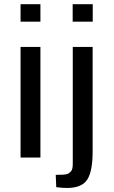

<svg xmlns="http://www.w3.org/2000/svg" viewBox="-20 -763 552 930"><path d="M79.6 0ZM175.8 0H79.6V-535.6H175.8ZM175.8 -742.7V-658.2H79.6V-742.7ZM428.7 -535.6V-29.8Q428.7 67.9 402.1 107.7Q375.5 147.5 304.2 147.5Q282.7 147.5 252.4 143.6L250 84Q255.9 83.5 266.8 83.5Q277.8 83.5 283.9 83.3Q290 83 298.8 81.5Q307.6 80.1 312.7 76.7Q317.9 73.2 323 67.9Q328.1 62.5 330.3 53.2Q332.5 43.9 332.5 31.2V-535.6ZM429.2 -742.7V-658.2H332V-742.7Z"/></svg>

Font: Coda
Style: Regular
Weight: 400
Designer: vernon adams
Foundry: vernon adams
Version: Version 2.000; ttfautohint (v0.8) -r 50 -G 200 -x